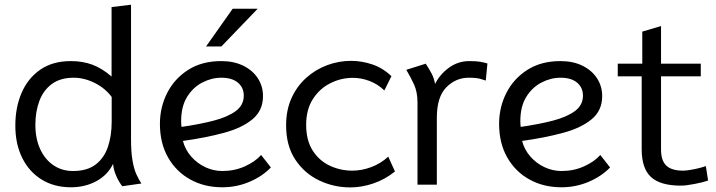

<svg xmlns="http://www.w3.org/2000/svg" viewBox="-20 -783 3037 814"><path d="M280.5 11Q210 11 157 -21.5Q104 -54 74.5 -113Q45 -172 45 -250.5Q45 -328 71.8 -389.8Q98.5 -451.5 151 -487.8Q203.5 -524 280.5 -524Q330 -524 371 -509Q412 -494 453 -458.5V-753L535.5 -763V-195Q535.5 -138 541.8 -102.2Q548 -66.5 558.2 -44Q568.5 -21.5 579.5 -5L498.5 6.5Q484.5 -10.5 472.8 -37.2Q461 -64 459.5 -88.5Q437 -41.5 389 -15.2Q341 11 280.5 11ZM289.5 -58Q349.5 -58 385.5 -85.5Q421.5 -113 437.5 -160.2Q453.5 -207.5 453.5 -267V-372Q425.5 -409.5 381.2 -431.5Q337 -453.5 292.5 -453.5Q236 -453.5 200 -427Q164 -400.5 147 -355.2Q130 -310 130 -253.5Q130 -195.5 150.2 -151.2Q170.5 -107 206.5 -82.5Q242.5 -58 289.5 -58Z M922.5 11Q846.5 11 786.8 -22Q727 -55 692.5 -115.5Q658 -176 658 -258Q658 -328.5 688.8 -389Q719.5 -449.5 777.8 -486.8Q836 -524 918 -524Q972 -524 1011.8 -504.2Q1051.5 -484.5 1073.2 -451Q1095 -417.5 1095 -375.5Q1095 -314.5 1050.5 -277.5Q1006 -240.5 929.2 -219.8Q852.5 -199 755.5 -185.5Q765.5 -147.5 791 -118.8Q816.5 -90 851 -74Q885.5 -58 922.5 -58Q974.5 -58 1018.2 -77.8Q1062 -97.5 1087 -126L1128.5 -73Q1091 -34.5 1036.8 -11.8Q982.5 11 922.5 11ZM749.5 -245Q826.5 -256 886 -271.5Q945.5 -287 979.5 -312.2Q1013.5 -337.5 1013.5 -377.5Q1013.5 -411.5 988.8 -432.5Q964 -453.5 918.5 -453.5Q877 -453.5 837.8 -433.2Q798.5 -413 773.2 -372.2Q748 -331.5 748 -269.5Q748 -257 749.5 -245ZM853.5 -586 966.5 -746H1072.5L918.5 -586Z M1465 11.5Q1395 11.5 1332.8 -18.2Q1270.5 -48 1231.8 -106.5Q1193 -165 1193 -251.5Q1193 -317 1216.2 -367.8Q1239.5 -418.5 1278.8 -453.5Q1318 -488.5 1367.2 -506.8Q1416.5 -525 1468 -525Q1513.5 -525 1558.2 -510Q1603 -495 1639.5 -460L1609.5 -399.5Q1581.5 -426.5 1546.5 -439.8Q1511.5 -453 1476 -453Q1426 -453 1380.5 -430.2Q1335 -407.5 1306.5 -363Q1278 -318.5 1278 -254Q1278 -187.5 1306 -144.2Q1334 -101 1378.8 -80.2Q1423.5 -59.5 1473.5 -59.5Q1514 -59.5 1554.5 -74.8Q1595 -90 1626 -119L1654.5 -56Q1613 -22.5 1563.5 -5.5Q1514 11.5 1465 11.5Z M1750 0V-349.5Q1750 -393 1735 -425.5Q1720 -458 1702.5 -487L1785 -513Q1798.5 -492.5 1809.5 -471.8Q1820.5 -451 1824.5 -427Q1844.5 -467.5 1883.2 -495.8Q1922 -524 1969.5 -524Q2000.5 -524 2016.8 -521Q2033 -518 2046.5 -514L2039.5 -441.5Q2033 -444 2016 -448.8Q1999 -453.5 1967 -453.5Q1912.5 -453.5 1872.2 -412.8Q1832 -372 1832 -284V0Z M2360.5 11Q2284.5 11 2224.8 -22Q2165 -55 2130.5 -115.5Q2096 -176 2096 -258Q2096 -328.5 2126.8 -389Q2157.5 -449.5 2215.8 -486.8Q2274 -524 2356 -524Q2410 -524 2449.8 -504.2Q2489.5 -484.5 2511.2 -451Q2533 -417.5 2533 -375.5Q2533 -314.5 2488.5 -277.5Q2444 -240.5 2367.2 -219.8Q2290.5 -199 2193.5 -185.5Q2203.5 -147.5 2229 -118.8Q2254.5 -90 2289 -74Q2323.5 -58 2360.5 -58Q2412.5 -58 2456.2 -77.8Q2500 -97.5 2525 -126L2566.5 -73Q2529 -34.5 2474.8 -11.8Q2420.5 11 2360.5 11ZM2187.5 -245Q2264.5 -256 2324 -271.5Q2383.5 -287 2417.5 -312.2Q2451.5 -337.5 2451.5 -377.5Q2451.5 -411.5 2426.8 -432.5Q2402 -453.5 2356.5 -453.5Q2315 -453.5 2275.8 -433.2Q2236.5 -413 2211.2 -372.2Q2186 -331.5 2186 -269.5Q2186 -257 2187.5 -245Z M2866.5 4Q2779.5 4 2740 -32.5Q2700.5 -69 2700.5 -150V-459.5H2599V-513H2703V-649L2782.5 -672.5V-513H2951V-459.5H2782.5V-149Q2782.5 -102 2805 -80.8Q2827.5 -59.5 2876 -59.5Q2887.5 -59.5 2905.8 -62.5Q2924 -65.5 2942.5 -70Q2961 -74.5 2972.5 -79L2982 -17.5Q2958.5 -9.5 2923.2 -2.8Q2888 4 2866.5 4Z"/></svg>

Font: Mooli
Style: Regular
Weight: 400
Designer: Vernon Adams
Foundry: Vernon Adams
Version: Version 1.000; ttfautohint (v1.8.4.7-5d5b);gftools[0.9.33]